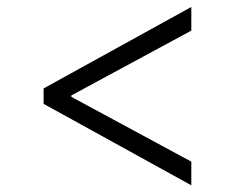

<svg xmlns="http://www.w3.org/2000/svg" viewBox="-20 -567 692 565"><path d="M543 -476.9V-546.5L108.3 -306.8V-261.4L543 -21.7V-91.3L190 -282V-286.2Z"/></svg>

Font: TID UI Light
Style: Regular
Weight: 300
Designer: The TID Project Authors
Foundry: Bakken & Bæck
Version: Version 1.001;hotconv 1.0.109;makeotfexe 2.5.65596